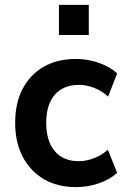

<svg xmlns="http://www.w3.org/2000/svg" viewBox="-20 -755 514 785"><path d="M290 10Q215 10 159.5 -22.5Q104 -55 73 -114Q42 -173 42 -253Q42 -334 73 -392.5Q104 -451 159.5 -482.5Q215 -514 291 -514Q339 -514 384.5 -498Q430 -482 459 -455L422 -360Q396 -384 364.5 -396Q333 -408 303 -408Q239 -408 204 -367.5Q169 -327 169 -253Q169 -178 204 -137Q239 -96 302 -96Q332 -96 364 -108Q396 -120 421 -143L459 -48Q429 -21 384 -5.5Q339 10 290 10ZM221 -612V-735H343V-612Z"/></svg>

Font: Nunitoga
Style: Bold
Weight: 700
Designer: Vernon Adams
Foundry: Vernon Adams
Version: Version 1.0